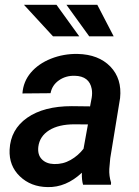

<svg xmlns="http://www.w3.org/2000/svg" viewBox="-20 -760 570 790"><path d="M321.8 0Q315.9 -19.5 316.9 -49.3Q251.5 11.7 175.8 9.8Q106.9 8.8 61.8 -34.4Q16.6 -77.6 19.5 -144Q23.4 -227.5 91.8 -275.4Q160.2 -323.2 275.4 -323.2L350.6 -322.3L357.4 -358.4Q360.4 -377.4 357.4 -394Q347.7 -446.8 287.6 -448.2Q250.5 -449.2 222.4 -429.4Q194.3 -409.7 188 -376.5L72.3 -375.5Q75.7 -424.3 106.9 -461.2Q138.2 -498 189.9 -518.6Q241.7 -539.1 299.3 -538.1Q385.7 -536.1 434.1 -486.1Q482.4 -436 474.1 -356.4L433.6 -108.9L429.7 -64.9Q428.2 -36.1 437 -8.8L436.5 0ZM202.6 -85Q239.3 -84 270.5 -101.8Q301.8 -119.6 323.7 -147.9L341.8 -248L286.6 -248.5Q221.2 -248.5 182.1 -223.9Q143.1 -199.2 137.7 -156.2Q133.8 -123.5 152.1 -104.7Q170.4 -85.9 202.6 -85ZM306.2 -610.4H198.2L78.6 -740.2H212.4ZM447.8 -610.4H347.2L253.4 -740.2H380.4Z"/></svg>

Font: Roboto Medium
Style: Italic
Weight: 500
Italic angle: -12°
Designer: Google
Version: Version 2.134; 2016